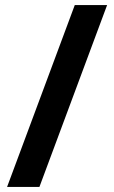

<svg xmlns="http://www.w3.org/2000/svg" viewBox="-20 -737 450 760"><path d="M404 -717H276L8 3H136Z"/></svg>

Font: Noto Sans Myanmar SemiCondensed
Style: Bold
Weight: 700
Width: 4
Designer: Monotype Design Team
Foundry: Monotype Imaging Inc.
Version: Version 2.107